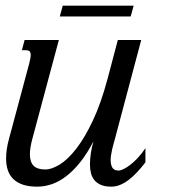

<svg xmlns="http://www.w3.org/2000/svg" viewBox="-20 -663 617 693"><path d="M192.4 -518.6 97.7 -165.5Q87.9 -130.4 87.9 -106.4Q87.9 -78.6 101.1 -64.9Q114.3 -51.3 143.6 -51.3Q166.5 -51.3 195.8 -69.3Q225.1 -87.4 255.6 -126.7Q286.1 -166 315.4 -228.3Q344.7 -290.5 368.2 -378.4L405.3 -518.6H489.7L393.6 -157.2Q391.6 -150.4 389.2 -141.4Q386.7 -132.3 384.5 -122.8Q382.3 -113.3 380.9 -103.3Q379.4 -93.3 379.4 -84.5Q379.4 -68.8 385.5 -58.1Q391.6 -47.4 408.2 -47.4Q414.6 -47.4 425.5 -52.5Q436.5 -57.6 450 -67.9Q463.4 -78.1 477.5 -93.3Q491.7 -108.4 504.9 -128.4V-77.1Q490.2 -58.1 475.3 -42Q460.4 -25.9 445.1 -14.2Q429.7 -2.4 413.8 4.2Q397.9 10.7 381.3 10.7Q359.4 10.7 344.5 4.4Q329.6 -2 320.8 -12.7Q312 -23.4 308.3 -38.1Q304.7 -52.7 304.7 -68.8Q304.7 -89.8 308.1 -111.6Q311.5 -133.3 317.4 -152.8Q293.9 -107.9 269 -76.9Q244.1 -45.9 218.3 -26.4Q192.4 -6.8 166.3 2Q140.1 10.7 114.3 10.7Q84.5 10.7 63.2 3.7Q42 -3.4 28.3 -16.6Q14.6 -29.8 8.3 -48.6Q2 -67.4 2 -90.8Q2 -124 12.7 -162.6L85.4 -433.6Q87.9 -443.8 89.4 -451.4Q90.8 -459 90.8 -464.4Q90.8 -474.6 86.2 -478.3Q81.5 -481.9 72.8 -481.9H59.1L68.8 -518.6ZM195.8 -603.5 206.5 -642.6H462.4L451.7 -603.5Z"/></svg>

Font: Arian Grqi
Style: Italic
Weight: 400
Italic angle: -15°
Designer: Ruben Hakobyan (Tarumian)
Foundry: Ruben Hakobyan (Tarumian)
Version: Version 1.002